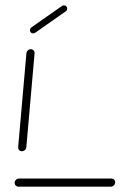

<svg xmlns="http://www.w3.org/2000/svg" viewBox="-20 -704 477 724"><path d="M414.4 -16.7Q414.4 -10 409.3 -5Q404.1 0 397.8 0H49.6Q43.7 0 39.4 -4.3Q35.2 -8.5 35.2 -14.8Q35.2 -21.1 40.2 -25.9Q45.2 -30.7 51.9 -30.7H400.4Q406.3 -30.7 410.4 -26.7Q414.4 -22.6 414.4 -16.7ZM62.6 -133.7Q56.3 -133.7 52.2 -138.1Q48.1 -142.6 48.5 -148.9L79.6 -503.3Q80 -509.3 84.8 -513.9Q89.6 -518.5 95.9 -518.5Q102.2 -518.5 106.5 -514.1Q110.7 -509.6 110.4 -503.3L79.3 -148.9Q78.9 -142.6 73.9 -138.1Q68.9 -133.7 62.6 -133.7ZM104.4 -578.1Q99.6 -578.1 96.3 -581.5Q93 -584.8 93 -589.6Q93 -597 98.9 -601.1L213.7 -681.5Q217 -683.7 221.5 -683.7Q226.7 -683.7 230 -680.2Q233.3 -676.7 233.3 -671.5Q233.3 -664.1 227 -660.7L112.6 -580.4Q108.9 -578.1 104.4 -578.1Z"/></svg>

Font: 26F Galaxy Sans Ultra Light
Style: Italic
Weight: 200
Italic angle: -5°
Designer: C₂₉H₂₅N₃O₅
Version: Version 1.200